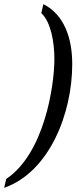

<svg xmlns="http://www.w3.org/2000/svg" viewBox="-64 -769 372 925"><path d="M-34 93 -44 136C175 59 284 -224 284 -460C284 -588 244 -699 145 -749L135 -706C182 -662 198 -564 198 -484C198 -355 149 -29 -34 93Z"/></svg>

Font: Noto Serif ExtraCondensed
Style: Italic
Weight: 400
Width: 2
Italic angle: -12°
Designer: Monotype Design Team
Foundry: Monotype Imaging Inc.
Version: Version 2.014